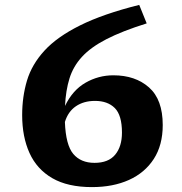

<svg xmlns="http://www.w3.org/2000/svg" viewBox="-20 -752 743 784"><path d="M548.5 -732 579 -656.5Q478.5 -625 414.5 -592Q350.5 -559 314.8 -520Q279 -481 263.8 -432Q248.5 -383 245.5 -319.5Q276.5 -384 329.2 -414.2Q382 -444.5 443 -444.5Q532.5 -444.5 588.5 -395Q644.5 -345.5 644.5 -241.5Q644.5 -159.5 608 -103Q571.5 -46.5 506.5 -17.2Q441.5 12 355.5 12Q256.5 12 193.5 -24.5Q130.5 -61 100.5 -127.2Q70.5 -193.5 70.5 -282Q70.5 -357 90.2 -423Q110 -489 161.5 -545.2Q213 -601.5 306.8 -648.2Q400.5 -695 548.5 -732ZM368 -340Q322 -340 290 -318.2Q258 -296.5 245 -254Q248.5 -160 279.2 -123.5Q310 -87 366 -87Q422.5 -87 450.2 -120.2Q478 -153.5 478 -210.5Q478 -281.5 448.8 -310.8Q419.5 -340 368 -340Z"/></svg>

Font: Newsreader Caption SemiBold
Style: Regular
Weight: 600
Designer: Hugues Gentile
Foundry: Production Type
Version: Version 1.001